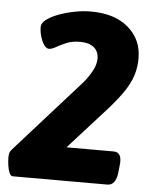

<svg xmlns="http://www.w3.org/2000/svg" viewBox="-52 -752 638 795"><g transform="rotate(5 267.5 -354.0)"><path d="M31 0Q22 0 16.5 -13Q11 -26 8.5 -43.5Q6 -61 6 -76Q6 -83 7.5 -92Q9 -101 18 -111L288 -413Q306 -434 322 -462Q338 -490 338 -516Q338 -546 317.5 -562.5Q297 -579 261 -579Q228 -579 204 -569Q180 -559 163 -549Q146 -539 134 -539Q123 -539 113.5 -552.5Q104 -566 98 -586.5Q92 -607 92 -627Q92 -642 110.5 -656.5Q129 -671 159.5 -682.5Q190 -694 225.5 -701Q261 -708 294 -708Q393 -708 450 -659Q507 -610 507 -532Q507 -494 496.5 -461Q486 -428 462.5 -393Q439 -358 400 -314L242 -139H438Q475 -139 468 -83L465 -55Q459 0 424 0Z"/></g></svg>

Font: Asap ExtraBold
Style: Italic
Weight: 800
Italic angle: -6°
Designer: Pablo Cosgaya
Foundry: Omnibus-Type
Version: Version 3.001; ttfautohint (v1.8.4.7-5d5b)